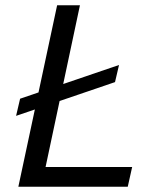

<svg xmlns="http://www.w3.org/2000/svg" viewBox="-20 -708 588 728"><path d="M41 -268.7 56.2 -333.7 431.3 -461.6 416.1 -396.7ZM49.6 0 196.6 -688H283.1L152.8 -74.8H481.1L464.4 0Z"/></svg>

Font: Saira Thin
Style: Italic
Weight: 100
Italic angle: -12°
Designer: Hector Gatti with collaboration of the Omnibus-Type team
Foundry: Omnibus-Type
Version: Version 1.101